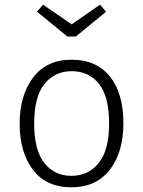

<svg xmlns="http://www.w3.org/2000/svg" viewBox="-20 -789 611 820"><path d="M285 11Q178 11 121 -63.5Q64 -138 64 -261Q64 -382 121.5 -458Q179 -534 286 -534Q392 -534 449.5 -462Q507 -390 507 -263Q507 -138 448.5 -63.5Q390 11 285 11ZM285 -38Q357 -38 401.5 -92.5Q446 -147 446 -263Q446 -376 403 -430.5Q360 -485 286 -485Q214 -485 170 -430.5Q126 -376 126 -261Q126 -147 169.5 -92.5Q213 -38 285 -38ZM304 -633H268L138 -739L164 -769L286 -685L407 -769L433 -739Z"/></svg>

Font: Trujillo Light
Style: Regular
Weight: 300
Designer: Fira Sans original fonts by bBox Type GmbH, Carrois Corporate GbR, & Edenspiekermann AG / Changes by Cristiano Sobral
Foundry: Fira Sans original fonts by bBox Type GmbH, Carrois Corporate GbR, & Edenspiekermann AG / Changes by Cristiano Sobral
Version: Version 4.301;July 28, 2020;FontCreator 13.0.0.2655 64-bit